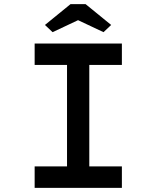

<svg xmlns="http://www.w3.org/2000/svg" viewBox="-20 -911 759 931"><path d="M148 0V-104H305V-596H148V-700H571V-596H413V-104H571V0ZM235 -755 198 -790 322 -891H395L519 -790L482 -755L344 -820H373Z"/></svg>

Font: Lexend Mega
Style: Regular
Weight: 400
Designer: Bonnie Shaver-Troup, Thomas Jockin
Foundry: Lexend
Version: Version 1.007